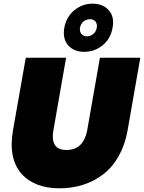

<svg xmlns="http://www.w3.org/2000/svg" viewBox="-20 -1024 788 1051"><path d="M50.8 -309.1 121.1 -708H341.8L272 -309.1Q263.2 -260.3 279.8 -231.7Q296.4 -203.1 344.2 -203.1Q392.1 -203.1 420.2 -231.7Q448.2 -260.3 457 -309.1L526.9 -708H748L678.2 -309.1Q664.1 -230.5 629.6 -169.4Q595.2 -108.4 545.7 -70.3Q496.1 -32.2 435.3 -12.7Q374.5 6.8 305.2 6.8Q238.3 6.8 185.5 -13.2Q132.8 -33.2 97.7 -72.8Q62.5 -112.3 50 -171.4Q37.6 -230.5 50.8 -309.1ZM332 -872.1Q343.3 -932.1 387 -968Q430.7 -1003.9 486.8 -1003.9Q543.5 -1003.9 575.4 -968Q607.4 -932.1 596.2 -872.1Q585.9 -812 541.7 -776.1Q497.6 -740.2 440.9 -740.2Q384.3 -740.2 353 -776.1Q321.8 -812 332 -872.1ZM509.8 -872.1Q513.2 -893.1 502.7 -906Q492.2 -918.9 472.2 -918.9Q452.1 -918.9 436.8 -906Q421.4 -893.1 418 -872.1Q414.6 -851.6 425.5 -838.4Q436.5 -825.2 456.1 -825.2Q475.6 -825.2 491 -838.4Q506.3 -851.6 509.8 -872.1Z"/></svg>

Font: SVN-Poppins Black
Style: Italic
Weight: 900
Italic angle: -10°
Designer: Ninad Kale (Devanagari), Jonny Pinhorn (Latin)
Foundry: Indian Type Foundry
Version: Version 3.002 2017